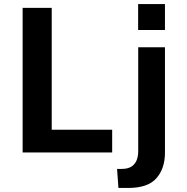

<svg xmlns="http://www.w3.org/2000/svg" viewBox="-20 -760 930 957"><path d="M92.8 -720.7H237.8V-113.3H539.1V0H92.8ZM563.5 82H585.4Q619.6 82 637.7 68.6Q655.8 55.2 662.4 35.2Q668.9 15.1 668.9 -4.9V-524.4H802.2V1.5Q802.2 79.6 759.8 128.2Q717.3 176.8 619.6 176.8H570.3ZM668.5 -739.7H802.2V-610.4H668.5Z"/></svg>

Font: Monda
Style: Bold
Weight: 700
Designer: Vernon Adams
Foundry: Vernon Adams
Version: Version 2.100; ttfautohint (v1.8.3)